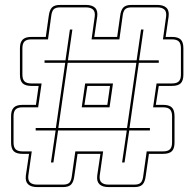

<svg xmlns="http://www.w3.org/2000/svg" viewBox="-20 -750 790 780"><path d="M534 -495H255L217 -230H496ZM439 -411 425 -314H312L326 -411ZM416 -324 427 -401H335L323 -324ZM187 -90 206 -220H125V-230H207L245 -495H161V-505H246L264 -630H274L256 -505H535L553 -630H563L545 -505H625V-495H544L506 -230H589V-220H505L486 -90H476L495 -220H216L197 -90ZM272 -36 286 -135H399L385 -36Q383 -17 392.5 -8.5Q402 0 421 0H526Q545 0 552.5 -8.5Q560 -17 562 -36L576 -135H643Q662 -135 670.5 -143.5Q679 -152 679 -171V-278Q679 -297 670.5 -305.5Q662 -314 643 -314H602L616 -411H679Q698 -411 706.5 -419.5Q715 -428 715 -447V-554Q715 -573 706.5 -581.5Q698 -590 679 -590H642L655 -684Q657 -703 647.5 -711.5Q638 -720 619 -720H514Q495 -720 487.5 -711.5Q480 -703 478 -684L465 -590H352L365 -684Q367 -703 357.5 -711.5Q348 -720 329 -720H224Q205 -720 197.5 -711.5Q190 -703 188 -684L175 -590H107Q88 -590 79.5 -581.5Q71 -573 71 -554V-447Q71 -428 79.5 -419.5Q88 -411 107 -411H149L135 -314H71Q52 -314 43.5 -305.5Q35 -297 35 -278V-171Q35 -152 43.5 -143.5Q52 -135 71 -135H109L95 -36Q93 -17 102.5 -8.5Q112 0 131 0H236Q255 0 262.5 -8.5Q270 -17 272 -36ZM131 10Q106 10 94 -1.5Q82 -13 85 -37L98 -125H71Q47 -125 36 -135.5Q25 -146 25 -171V-278Q25 -302 36 -313Q47 -324 71 -324H126L137 -401H107Q83 -401 72 -411.5Q61 -422 61 -447V-554Q61 -578 72 -589Q83 -600 107 -600H166L178 -685Q181 -709 191 -719.5Q201 -730 224 -730H329Q354 -730 366 -718.5Q378 -707 375 -683L363 -600H456L468 -685Q471 -709 481 -719.5Q491 -730 514 -730H619Q644 -730 656 -718.5Q668 -707 665 -683L653 -600H679Q703 -600 714 -589.5Q725 -579 725 -554V-447Q725 -422 714 -411.5Q703 -401 679 -401H625L613 -324H643Q667 -324 678 -313.5Q689 -303 689 -278V-171Q689 -146 678 -135.5Q667 -125 643 -125H585L572 -35Q569 -11 559 -0.5Q549 10 526 10H421Q396 10 384 -1.5Q372 -13 375 -37L388 -125H295L282 -35Q279 -11 269 -0.5Q259 10 236 10Z"/></svg>

Font: Bungee Outline
Style: Regular
Weight: 400
Designer: David Jonathan Ross
Foundry: David Jonathan Ross
Version: Version 1.001;PS 1.0;hotconv 1.0.72;makeotf.lib2.5.5900